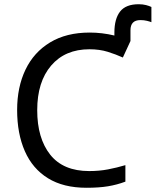

<svg xmlns="http://www.w3.org/2000/svg" viewBox="-20 -878 736 908"><path d="M636 -858Q655 -858 670.5 -854Q686 -850 696 -845V-773Q689 -776 675 -779.5Q661 -783 644 -783Q597 -783 597 -735V-684L561 -606Q528 -621 489.5 -633Q451 -645 403 -645Q288 -645 222 -568Q156 -491 156 -357Q156 -224 217.5 -146.5Q279 -69 402 -69Q449 -69 491 -77Q533 -85 573 -97V-19Q533 -4 490.5 3Q448 10 389 10Q280 10 207 -35Q134 -80 97.5 -163Q61 -246 61 -358Q61 -466 100.5 -548.5Q140 -631 217 -677.5Q294 -724 404 -724Q463 -724 521 -710V-724Q521 -789 548 -823.5Q575 -858 636 -858Z"/></svg>

Font: Noto IKEA Arabic
Style: Regular
Weight: 400
Designer: Monotype Design Team
Foundry: Monotype Imaging Inc.
Version: Version 1.200